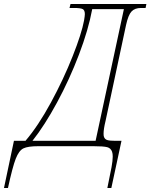

<svg xmlns="http://www.w3.org/2000/svg" viewBox="-115 -734 755 964"><path d="M-45 -27H13Q77 -102 140.5 -219Q204 -336 249.5 -451Q295 -566 307 -631Q311 -655 311 -663Q311 -683 300 -688.5Q289 -694 256 -694H234L239 -714H620L616 -694H593Q562 -694 545.5 -676.5Q529 -659 518 -609L415 -127Q405 -86 405 -63Q405 -51 407 -47Q411 -35 423 -31Q435 -27 462 -27H495L444 210H424Q439 139 445 105.5Q451 72 451 52Q451 38 448 29Q442 10 423.5 5Q405 0 353 0H78Q25 0 2.5 11Q-20 22 -36 63Q-52 104 -75 210H-95ZM365 -27 507 -688H348Q329 -585 281.5 -460Q234 -335 171.5 -219.5Q109 -104 48 -27Z"/></svg>

Font: Noto Serif NarrowThin
Style: Italic
Weight: 250
Width: 4
Italic angle: -12°
Designer: Monotype Design Team
Foundry: Monotype Imaging Inc.
Version: Version 1.001